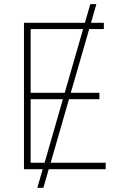

<svg xmlns="http://www.w3.org/2000/svg" viewBox="-20 -817 589 927"><path d="M419.4 -707H481.4V-676.8H410.6L321.8 -369.1H460V-337.9H313L224.6 -31.2H490.2V0H215.3L189.5 89.8H160.2L186 0H95.7V-707H390.1L416 -796.9H445.3ZM195.3 -31.2 283.7 -337.9H127.9V-31.2ZM292.5 -369.1 381.3 -676.8H127.9V-369.1Z"/></svg>

Font: Pretendard JP Thin
Style: Regular
Weight: 100
Designer: Base glyphs from Inter by Rasmus Andersson; Hangeul glyphs from Noto Sans CJK(Source Han Sans) by Jang Soo-young and Kan
Foundry: Kil Hyung-jin
Version: Version 1.309